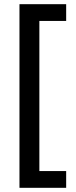

<svg xmlns="http://www.w3.org/2000/svg" viewBox="-20 -737 362 917"><path d="M296 160V80H168V-637H296V-717H73V160Z"/></svg>

Font: Noto Sans Arabic SemCond Med
Style: Regular
Weight: 500
Width: 4
Designer: Monotype Design Team, Nadine Chahine, Nizar Qandah and Khaled Hosny
Foundry: Monotype Imaging Inc.
Version: Version 2.012